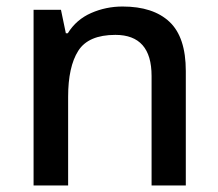

<svg xmlns="http://www.w3.org/2000/svg" viewBox="-20 -569 670 589"><path d="M356 -549Q450 -549 500 -502Q550 -455 550 -351V0H445V-336Q445 -462 334 -462Q251 -462 220 -413Q189 -364 189 -272V0H83V-539H167L182 -467H188Q214 -509 259.5 -529Q305 -549 356 -549Z"/></svg>

Font: Noto Sans Sinhala UI Medium
Style: Regular
Weight: 500
Designer: Jelle Bosma - Monotype Design Team
Foundry: Monotype Imaging Inc.
Version: Version 2.006; ttfautohint (v1.8.4.7-5d5b)